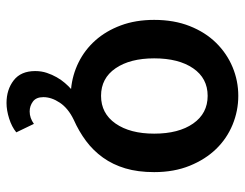

<svg xmlns="http://www.w3.org/2000/svg" viewBox="-101 -442 751 589"><g transform="rotate(90 274.5 -147.5)"><path d="M296 208Q255 208 226.5 186Q198 164 198 120Q198 101 203.5 84.5Q209 68 217 54Q225 40 234.5 29Q244 18 253 10Q210 6 171.5 -13Q133 -32 104 -64.5Q75 -97 58 -142.5Q41 -188 41 -245Q41 -306 60 -354Q79 -402 111.5 -435Q144 -468 186 -485.5Q228 -503 274 -503Q320 -503 362.5 -485.5Q405 -468 437 -435Q469 -402 488.5 -354Q508 -306 508 -245Q508 -195 496.5 -156.5Q485 -118 463.5 -88Q442 -58 412.5 -36Q383 -14 347 2Q312 19 295 44.5Q278 70 278 95Q278 117 291.5 127Q305 137 322 137Q342 137 360 124L386 178Q369 192 343.5 200Q318 208 296 208ZM274 -82Q328 -82 359 -126.5Q390 -171 390 -245Q390 -320 359 -364.5Q328 -409 274 -409Q220 -409 189.5 -364.5Q159 -320 159 -245Q159 -171 189.5 -126.5Q220 -82 274 -82Z"/></g></svg>

Font: TT Toshiba Sans Medium
Style: Regular
Weight: 500
Designer: Paul D. Hunt
Foundry: Toshiba Corporation
Version: Version 2.020;PS 2.000;hotconv 1.0.86;makeotf.lib2.5.63406